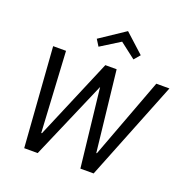

<svg xmlns="http://www.w3.org/2000/svg" viewBox="-155 -1053 1168 1198"><g transform="rotate(20 429.0 -454.0)"><path d="M594.5 0H506.5L448 -521L223 0H133.5L85.5 -660H171L201 -125.5H205.5L432 -660H507L566.5 -125.5H570.5L770.5 -660H857.5ZM584.5 -753.5 480.5 -833.5 352.5 -753.5 325.5 -796.5 492.5 -908 618.5 -793.5Z"/></g></svg>

Font: Lucymar Sans
Style: Italic
Weight: 400
Italic angle: -10°
Foundry: The League of Moveable Type (original font) / Main changes by Cristiano Sobral with portions from Mirco Monsees
Version: Version 2.00;August 30, 2020;FontCreator 13.0.0.2681 64-bit